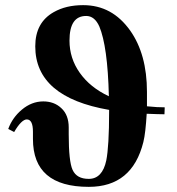

<svg xmlns="http://www.w3.org/2000/svg" viewBox="-20 -712 687 746"><path d="M403 -338C354 -361 317 -391 290 -429C263 -467 250 -509 250 -554C250 -618 271 -650 315 -650C337 -650 354 -636 366 -609C387 -559 400 -469 403 -338ZM620 -295C602 -295 579 -296 551 -299V-355C551 -453 529 -532 486 -593C439 -659 379 -692 303 -692C258 -692 221 -683 189 -665C141 -638 117 -594 117 -532C117 -400 213 -318 404 -285V-280C404 -188 400 -124 393 -89C383 -41 360 -17 325 -17C294 -17 273 -28 262 -52C252 -74 247 -120 247 -190V-217C247 -248 238 -274 218 -292C199 -310 175 -318 148 -318C118 -318 90 -307 65 -286C41 -266 23 -241 12 -211L35 -199C54 -232 71 -248 84 -248C100 -248 108 -232 108 -200V-172C108 -48 180 14 325 14C438 14 508 -44 537 -160C543 -184 547 -221 550 -270C579 -269 602 -268 619 -268Z"/></svg>

Font: XITS Math
Style: Bold
Weight: 700
Designer: MicroPress Inc., with final additions and corrections provided by Coen Hoffman, Elsevier (retired)
Version: Version 1.302